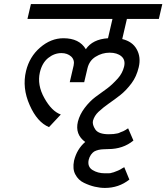

<svg xmlns="http://www.w3.org/2000/svg" viewBox="-20 -633 818 944"><path d="M176 -277Q162 -215 198 -151Q234 -86 279 -70L221 -8Q163 -32 126 -116Q88 -201 108 -284Q125 -354 177 -399Q230 -445 292 -445Q370 -445 402 -391Q435 -440 511 -445L533 -540H115L132 -613H778L761 -540H604L581 -441Q631 -429 652 -391Q674 -352 662 -302Q651 -256 627 -224Q601 -189 572 -166Q544 -144 515 -124Q489 -106 464 -83Q444 -64 437 -39Q433 -20 449 4Q465 27 515 27Q530 27 538 26Q549 25 557 23Q564 22 573 17Q577 15 586 12Q591 10 599 5Q602 3 606 0Q610 -1 610 -2L636 58Q585 100 512 100Q506 100 498 100.5Q490 101 487 101Q478 101 464 104Q452 107 443 112Q435 117 427 128Q419 140 416 153Q409 187 435 203Q461 219 495 219H514Q524 219 531 216Q534 215 539 214L544 212Q554 208 557 207Q560 205 564 204L568 202L572 200Q576 197 580 195Q590 190 591 189L616 250Q564 291 496 291Q472 291 446 285Q420 279 393 266Q365 253 350 224Q336 198 344 157Q358 100 399 65Q348 28 363 -35Q372 -70 396 -102Q421 -135 449 -156Q460 -164 480.5 -179Q501 -194 508 -199Q532 -217 560 -248Q582 -273 590 -305Q598 -338 577 -356Q556 -374 519 -374Q482 -374 450 -354Q419 -335 410 -297L394 -229H323L342 -311Q348 -338 330 -355Q311 -372 282 -372Q247 -372 217 -348Q187 -324 176 -277Z"/></svg>

Font: Miedinger
Style: Italic
Weight: 400
Italic angle: -13°
Version: Version 001.000